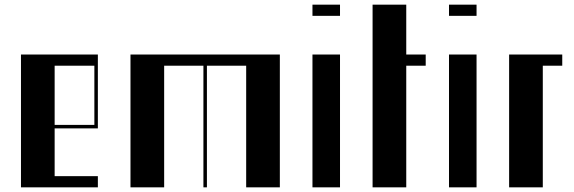

<svg xmlns="http://www.w3.org/2000/svg" viewBox="-20 -804 2463 824"><path d="M70 -570H400V-253H214.5V-48H400V0H70ZM385 -268V-522H214.5V-268Z M540 -570H1181V0H1036.5V-522H868V0H853V-522H684.5V0H540Z M1321 -570H1439.2V0H1321ZM1321 -784H1439.2V-736H1321Z M1579 -784H1723.5V-570H1807V-522H1723.5V0H1579Z M1907 -570H2025.2V0H1907ZM1907 -784H2025.2V-736H1907Z M2165 -570H2393V-522H2309.5V0H2165Z"/></svg>

Font: Facade Sud
Style: Regular
Weight: 100
Designer: Éléonore Fines
Foundry: Velvetyne Type Foundry
Version: Version 1.001;Glyphs 3.2 (3202)